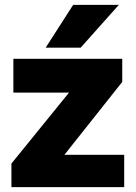

<svg xmlns="http://www.w3.org/2000/svg" viewBox="-20 -770 560 790"><path d="M27 0H491V-133H245L483 -433V-528H35V-389H264L27 -97ZM168 -574H312L469 -750H281Z"/></svg>

Font: Asimov Pro
Style: Ult
Weight: 900
Designer: Google
Version: Version 2.000980; 2014